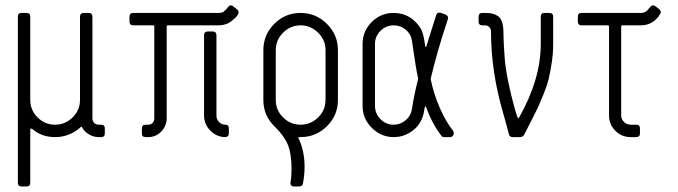

<svg xmlns="http://www.w3.org/2000/svg" viewBox="-20 -502 2484 703"><path d="M272.9 -136.2V-440.9Q272.9 -454.6 287.6 -454.6H304.2Q318.4 -454.6 318.4 -440.9V-68.8Q318.4 -59.1 324.7 -52.2Q331.1 -45.4 341.3 -45.4H350.1Q363.8 -45.4 363.8 -31.7V-13.7Q363.8 0 350.1 0H341.3Q322.8 0 305.9 -9.8Q289.1 -19.5 281.2 -34.7Q278.8 -40 274.9 -36.1Q234.4 0 181.6 0Q132.3 0 98.1 -29.8Q90.8 -34.2 90.8 -25.4V167Q90.8 180.7 77.1 180.7H59.1Q45.4 180.7 45.4 167V-440.9Q45.4 -454.6 59.1 -454.6H77.1Q90.8 -454.6 90.8 -440.9V-136.2Q90.8 -98.6 117.7 -72Q144.5 -45.4 181.6 -45.4Q218.8 -45.4 245.8 -72Q272.9 -98.6 272.9 -136.2Z M522.9 -45.4Q532.7 -45.4 538.8 -52Q544.9 -58.6 544.9 -68.8V-404.8Q544.9 -409.2 541 -409.2H467.8Q454.1 -409.2 454.1 -423.8V-440.9Q454.1 -454.6 467.8 -454.6H780.8Q788.1 -454.6 796.9 -457.5Q806.2 -464.4 814.5 -475.6Q819.8 -482.4 825.2 -482.4Q829.6 -482.4 833.5 -479L847.2 -468.3Q853.5 -463.9 853.5 -458Q853.5 -447.8 839.8 -435.1Q826.2 -422.4 816.9 -417.5Q798.8 -409.2 780.8 -409.2H594.7Q590.3 -409.2 590.3 -404.8V-68.8Q590.3 -41 570.6 -20.5Q550.8 0 522.9 0H513.2Q499.5 0 499.5 -13.7V-31.7Q499.5 -45.4 513.2 -45.4ZM803.2 0Q772 -1 749.5 -24.4Q727.1 -47.9 727.1 -79.1V-372.1Q727.1 -386.7 740.7 -386.7H758.8Q772.5 -386.7 772.5 -372.1V-79.1Q772.5 -64.9 782 -55.2Q791.5 -45.4 805.2 -45.4Q817.9 -45.4 817.9 -31.7V-13.7Q817.9 0 803.2 0Z M1080.6 0H1074.2Q1071.8 0 1072.3 2Q1095.2 49.8 1095.2 108.4Q1095.2 138.2 1089.4 168.9Q1087.4 180.7 1075.7 180.7H1057.6Q1041 180.7 1043.9 164.1Q1047.4 145 1047.4 117.2Q1047.4 61.5 1034.2 28.6Q1021 -4.4 984.4 -40Q944.3 -79.1 944.3 -136.2V-318.4Q944.3 -374.5 984.1 -414.6Q1023.9 -454.6 1080.6 -454.6Q1136.7 -454.6 1177 -414.6Q1217.3 -374.5 1217.3 -318.4V-136.2Q1217.3 -79.6 1177 -39.8Q1136.7 0 1080.6 0ZM989.7 -318.4V-136.2Q989.7 -98.6 1016.6 -72Q1043.5 -45.4 1080.6 -45.4Q1117.7 -45.4 1144.8 -72Q1171.9 -98.6 1171.9 -136.2V-318.4Q1171.9 -355.5 1144.8 -382.3Q1117.7 -409.2 1080.6 -409.2Q1043.5 -409.2 1016.6 -382.3Q989.7 -355.5 989.7 -318.4Z M1421.4 0Q1375.5 0 1341.6 -33.7Q1307.6 -67.4 1307.6 -114.3V-341.3Q1307.6 -387.7 1340.8 -421.1Q1374 -454.6 1420.9 -454.6Q1464.8 -454.6 1495.6 -427.2Q1516.6 -408.2 1524.4 -389.2Q1532.2 -370.1 1536.6 -335Q1538.1 -324.7 1541.5 -333.5Q1542 -335.4 1543 -338.4Q1543.5 -340.3 1557.1 -383.5Q1570.8 -426.8 1577.1 -446.3Q1579.6 -455.6 1588.9 -455.6Q1592.8 -455.6 1595.2 -454.6L1610.8 -449.2Q1624 -442.4 1619.6 -431.2Q1580.1 -312.5 1557.1 -214.4V-211.4Q1567.9 -158.2 1590.1 -107.4Q1612.3 -56.6 1638.7 -23.4Q1641.6 -20 1641.6 -14.2Q1641.6 -8.3 1637.7 -4.2Q1633.8 0 1627.9 0H1606Q1598.1 0 1595.2 -6.3Q1562.5 -48.3 1540 -109.9Q1537.1 -117.7 1534.2 -104.5Q1532.7 -97.2 1532.7 -94.2Q1524.9 -51.3 1494.6 -26.4Q1461.9 0 1421.4 0ZM1353 -114.3Q1353 -86.4 1373 -65.9Q1393.1 -45.4 1420.9 -45.4Q1446.3 -45.4 1465.6 -62Q1484.9 -78.6 1488.3 -102.5Q1495.6 -152.3 1510.7 -211.4V-215.8Q1503.4 -247.1 1488.3 -353Q1484.9 -377 1465.8 -393.1Q1446.8 -409.2 1420.9 -409.2Q1393.6 -409.2 1373.3 -389.2Q1353 -369.1 1353 -341.3Z M1822.3 -87.9Q1777.8 -239.3 1777.8 -386.7Q1777.8 -396.5 1771.5 -402.8Q1765.1 -409.2 1755.9 -409.2H1746.1Q1732.4 -409.2 1732.4 -422.9V-440.9Q1732.4 -454.6 1746.1 -454.6H1755.9Q1771.5 -454.6 1781.7 -452.4Q1792 -450.2 1802.2 -443.8Q1812.5 -437.5 1817.6 -423.1Q1822.8 -408.7 1823.2 -386.7Q1823.7 -345.7 1827.6 -293Q1833 -218.8 1865.7 -100.6Q1866.2 -99.1 1869.6 -88.1Q1873 -77.1 1874 -74.2Q1877.4 -65.4 1881.3 -72.8Q1960 -212.4 1960 -341.3V-440.9Q1960 -454.6 1973.6 -454.6H1991.2Q2005.4 -454.6 2005.4 -440.9V-341.3Q2005.4 -306.2 2000 -271.5Q1994.6 -236.8 1989 -213.1Q1983.4 -189.5 1969.2 -154.8Q1955.1 -120.1 1948.5 -106.2Q1941.9 -92.3 1922.4 -54.2Q1902.8 -16.1 1898.4 -7.3Q1892.1 0 1885.7 0H1857.4Q1845.7 0 1843.3 -10.7Q1840.8 -22 1822.3 -87.9Z M2254.4 -79.1Q2254.4 -65.4 2264.9 -55.4Q2275.4 -45.4 2289.1 -45.4H2309.1Q2323.2 -45.4 2323.2 -31.7V-13.7Q2323.2 0 2309.1 0H2289.1Q2255.9 0 2232.9 -23.2Q2210 -46.4 2210 -79.1V-404.8Q2210 -409.2 2204.6 -409.2H2109.4Q2095.7 -409.2 2095.7 -423.8V-440.9Q2095.7 -454.6 2109.4 -454.6H2326.2Q2329.6 -454.6 2332.8 -455.3Q2335.9 -456.1 2338.4 -456.5Q2340.8 -457 2343.5 -459Q2346.2 -460.9 2347.4 -461.4Q2348.6 -461.9 2351.1 -464.8Q2353.5 -467.8 2354 -468.3Q2354.5 -468.8 2356.9 -472.2L2359.9 -475.6Q2365.7 -482.4 2371.1 -482.4Q2376 -482.4 2379.9 -479L2394 -468.3Q2399.4 -462.9 2399.4 -457.5Q2399.4 -452.1 2390.6 -440.9Q2365.7 -409.2 2326.2 -409.2H2259.8Q2254.4 -409.2 2254.4 -404.8Z"/></svg>

Font: GOSTRUS
Style: type A
Weight: 200
Designer: Юрий и Татьяна Кривогуз
Version: Version 01.0